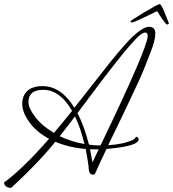

<svg xmlns="http://www.w3.org/2000/svg" viewBox="-95 -844 840 932"><path d="M-41 68Q-64 68 -72 53Q-75 48 -75 45Q-75 42 -73 40Q18 -27 143 -170Q81 -204 47 -251.5Q13 -299 13 -339.5Q13 -380 38 -403Q63 -426 111 -426Q202 -426 266 -321Q294 -356 355.5 -435Q417 -514 445 -548.5Q473 -583 514 -630Q590 -714 629 -714Q659 -713 659 -682Q659 -649 636.5 -591.5Q614 -534 600.5 -500.5Q587 -467 560.5 -411.5Q534 -356 519 -323.5Q504 -291 473 -227.5Q442 -164 430 -139Q507 -144 552 -166Q560 -170 562 -175Q564 -180 567.5 -180Q571 -180 574.5 -176Q578 -172 578 -168Q578 -134 422 -121Q383 -40 368 -4Q364 4 356 4Q335 4 335 -36Q331 -67 321 -121Q242 -127 173 -156V-155Q130 -102 76.5 -46.5Q23 9 -9 38ZM393 -138Q622 -614 622 -669Q622 -686 610 -686Q592 -686 559.5 -650Q527 -614 507 -590Q487 -566 454 -523.5Q421 -481 399.5 -453Q378 -425 339 -372.5Q300 -320 281 -295Q312 -237 337 -142Q361 -138 393 -138ZM255 -306Q196 -408 115 -408Q79 -408 61 -393Q43 -378 43 -348.5Q43 -319 76.5 -275.5Q110 -232 167 -199Q197 -234 255 -306ZM269 -279Q237 -236 195 -183Q254 -155 315 -145Q294 -229 269 -279ZM668 -790Q556 -735 547 -735Q538 -735 538 -739.5Q538 -744 605 -784Q672 -824 680 -824Q688 -824 704.5 -782Q721 -740 725 -731Q722 -725 717 -725Q709 -725 678 -774ZM384 -119H342L354 -56Q366 -80 384 -119Z"/></svg>

Font: Mr De Haviland
Style: Regular
Weight: 400
Designer: Alejandro Paul
Foundry: Alejandro Paul
Version: Version 1.000